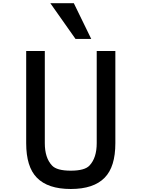

<svg xmlns="http://www.w3.org/2000/svg" viewBox="-20 -1201 905 1228"><path d="M301.8 -1180.7 462.9 -952.1H563.5L452.1 -1180.7ZM147.5 -875V-285.2Q147.5 -133.8 215.8 -64.5Q286.1 7.8 432.6 7.8Q579.1 7.8 649.4 -64.5Q717.8 -133.8 717.8 -285.2V-875H598.6V-285.2Q598.6 -191.4 552.7 -142.6Q522.5 -109.4 432.6 -109.4Q342.8 -109.4 312.5 -142.6Q266.6 -191.4 266.6 -285.2V-875Z"/></svg>

Font: OCR-B
Style: Regular
Weight: 400
Version: 1.1